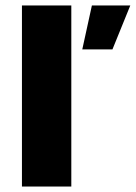

<svg xmlns="http://www.w3.org/2000/svg" viewBox="-20 -680 495 700"><path d="M280 -500 315 -660H455L390 -500ZM60 0V-660H240V0Z"/></svg>

Font: Xolonium
Style: Bold
Weight: 700
Designer: Severin Meyer
Version: Version 4.2